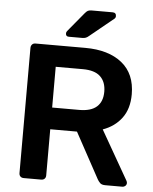

<svg xmlns="http://www.w3.org/2000/svg" viewBox="-59 -945 792 995"><g transform="rotate(5 336.5 -448.0)"><path d="M271 -750Q255 -750 255 -766Q255 -774 260 -779L342 -878Q351 -889 358 -892.5Q365 -896 379 -896H486Q505 -896 505 -877Q505 -870 500 -865L375 -763Q367 -756 359.5 -753Q352 -750 340 -750ZM102 0Q91 0 84.5 -6.5Q78 -13 78 -24V-675Q78 -686 84.5 -693Q91 -700 102 -700H361Q482 -700 552 -644Q622 -588 622 -481Q622 -406 586 -357.5Q550 -309 488 -287L634 -32Q637 -26 637 -21Q637 -12 630.5 -6Q624 0 616 0H526Q507 0 498.5 -9Q490 -18 485 -27L356 -264H217V-24Q217 -13 210.5 -6.5Q204 0 193 0ZM217 -377H358Q419 -377 449 -404Q479 -431 479 -482Q479 -533 449.5 -561Q420 -589 358 -589H217Z"/></g></svg>

Font: Fz Rubik Med
Style: Regular
Weight: 500
Designer: Hubert and Fischer
Foundry: Hubert and Fischer
Version: Vit hóa bi FontZin.com